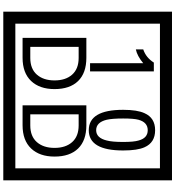

<svg xmlns="http://www.w3.org/2000/svg" viewBox="32 -1032 1090 1195"><g transform="rotate(90 577.5 -435.0)"><path d="M1103 90H53V-960H1103ZM1028 15V-885H128V15ZM425 -450H374V-781Q328 -743 288 -735V-781Q339 -798 370 -847H425ZM917 -656Q917 -442 791 -442Q664 -442 664 -656Q664 -744 685 -789Q714 -855 791 -855Q868 -855 897 -789Q917 -745 917 -656ZM864 -656Q864 -723 855 -752Q840 -809 791 -809Q742 -809 726 -752Q718 -723 718 -656Q718 -587 726 -553Q742 -488 791 -488Q839 -488 855 -554Q864 -587 864 -656ZM535 -229Q535 -136 484.5 -83Q434 -30 340 -30H216V-427H340Q435 -427 485 -375.5Q535 -324 535 -229ZM481 -229Q481 -298 445 -338.5Q409 -379 341 -379H272V-78H341Q409 -78 445 -119Q481 -160 481 -229ZM955 -229Q955 -136 904.5 -83Q854 -30 760 -30H636V-427H760Q855 -427 905 -375.5Q955 -324 955 -229ZM901 -229Q901 -298 865 -338.5Q829 -379 761 -379H692V-78H761Q829 -78 865 -119Q901 -160 901 -229Z"/></g></svg>

Font: Unicode BMP Fallback SIL
Style: Regular
Weight: 400
Foundry: NRSI, SIL International
Version: Version 5.1 Based on Unicode 5.1